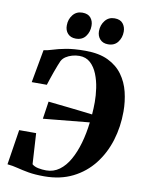

<svg xmlns="http://www.w3.org/2000/svg" viewBox="-103 -1039 840 1120"><g transform="rotate(10 316.5 -478.5)"><path d="M238 10.5Q183 10.5 144.8 3.8Q106.5 -3 76.5 -10.8Q46.5 -18.5 15.5 -21.5L48 -229.5H148.5L159.5 -47Q173 -35 196.2 -30.2Q219.5 -25.5 243.5 -25.5Q287 -25.5 321.2 -50.5Q355.5 -75.5 380.5 -119.8Q405.5 -164 422 -221.8Q438.5 -279.5 446 -345.5L172.5 -319L188 -423Q210 -420.5 241 -417.2Q272 -414 308.2 -410Q344.5 -406 381.2 -401.8Q418 -397.5 451 -393.5Q452.5 -411.5 453.2 -430Q454 -448.5 454 -467Q454 -506 447.8 -549.2Q441.5 -592.5 426.2 -630.8Q411 -669 384.8 -693Q358.5 -717 319 -717Q297.5 -717 276.8 -711Q256 -705 240 -694.5Q224 -684 215.5 -668.5Q211 -659 203.5 -639.8Q196 -620.5 187.8 -597.8Q179.5 -575 172.5 -553.5Q165.5 -532 161 -518H71.5L107 -713.5Q128 -715.5 158 -725.2Q188 -735 234 -743.8Q280 -752.5 348.5 -752.5Q429.5 -752.5 483.5 -726.5Q537.5 -700.5 569.5 -656.2Q601.5 -612 615 -556.5Q628.5 -501 628.5 -441.5Q628.5 -351.5 603.5 -270.2Q578.5 -189 529 -125.8Q479.5 -62.5 406.5 -26Q333.5 10.5 238 10.5ZM280 -812.5Q249.5 -812.5 232.2 -831.5Q215 -850.5 215.5 -880Q215.5 -916 236.5 -942.2Q257.5 -968.5 292.5 -968.5Q326.5 -968.5 342.5 -948.8Q358.5 -929 358 -901Q358 -865.5 338 -839Q318 -812.5 280 -812.5ZM471 -812.5Q440.5 -812.5 423.2 -831.5Q406 -850.5 406 -880Q406.5 -916 427.5 -942.2Q448.5 -968.5 483.5 -968.5Q517 -968.5 533 -948.8Q549 -929 549 -901Q549 -865.5 529 -839Q509 -812.5 471 -812.5Z"/></g></svg>

Font: Merriweather 120pt ExtraBold
Style: Italic
Weight: 800
Italic angle: -7.8°
Version: Version 2.101